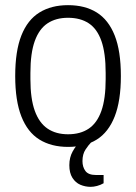

<svg xmlns="http://www.w3.org/2000/svg" viewBox="-20 -558 528 745"><path d="M244 12Q179 12 133 -16.5Q87 -45 63 -106Q39 -167 39 -263Q39 -360 63 -420.5Q87 -481 133 -509.5Q179 -538 244 -538Q310 -538 355.5 -509.5Q401 -481 425 -420.5Q449 -360 449 -263Q449 -167 425 -106Q401 -45 355.5 -16.5Q310 12 244 12ZM244 -37Q292 -37 324.5 -59Q357 -81 373.5 -128Q390 -175 390 -251V-275Q390 -352 373.5 -399Q357 -446 324.5 -467.5Q292 -489 244 -489Q197 -489 164.5 -467.5Q132 -446 115 -399Q98 -352 98 -275V-251Q98 -175 115 -128Q132 -81 164.5 -59Q197 -37 244 -37ZM332 167Q311 167 292 159Q273 151 261 132Q249 113 249 83Q249 53 262 29.5Q275 6 294 -12H334V-6Q324 4 312 22Q300 40 300 67Q300 90 311.5 105.5Q323 121 352 121H382V153Q370 160 356.5 163.5Q343 167 332 167Z"/></svg>

Font: Archivo SemiCondensed ExtraLight
Style: Regular
Weight: 250
Width: 4
Designer: Hector Gatti
Foundry: Omnibus-Type
Version: Version 2.001